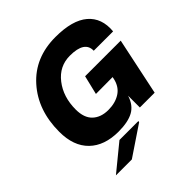

<svg xmlns="http://www.w3.org/2000/svg" viewBox="-247 -918 1304 1304"><g transform="rotate(-45 404.5 -266.5)"><path d="M242 -298Q242 -218 284 -178.5Q326 -139 397 -139Q464 -139 511 -169Q558 -199 572 -261L575 -277L414 -276L447 -413H789L702 0H560V-113Q538 -43 485.5 -14.5Q433 14 342 14Q207 14 131.5 -59.5Q56 -133 56 -270Q56 -477 175.5 -610.5Q295 -744 493 -744Q655 -744 731.5 -678.5Q808 -613 797 -494H611Q614 -585 473 -585Q371 -585 306.5 -502Q242 -419 242 -298ZM119 211 306 58H488L486 67L272 211Z"/></g></svg>

Font: Nacelle Heavy
Style: Italic
Weight: 800
Italic angle: -12°
Designer: Sora Sagano
Foundry: Sora Sagano
Version: Version 1.000;FEAKit 1.0